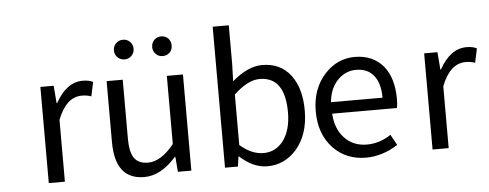

<svg xmlns="http://www.w3.org/2000/svg" viewBox="-52 -932 2753 1080"><g transform="rotate(-5 1324.5 -391.5)"><path d="M184 0V-543H259L267 -444H270Q332 -557 424 -557Q460 -557 482 -545L465 -465Q442 -474 412 -474Q323 -474 275 -349V0Z M558 -199V-543H649V-210Q649 -134 673 -100Q697 -66 751 -66Q824 -66 898 -158V-543H989V0H913L906 -85H903Q817 13 723 13Q558 13 558 -199ZM614 -711Q614 -735 630 -751Q646 -767 670 -767Q693 -767 709 -751Q725 -735 725 -711Q725 -688 709 -672Q693 -656 670 -656Q646 -656 630 -672Q614 -688 614 -711ZM846 -672Q830 -688 830 -711Q830 -735 846 -751Q861 -767 885 -767Q909 -767 925 -751Q940 -734 940 -711Q940 -688 925 -672Q909 -656 885 -656Q861 -656 846 -672Z M1263 -56H1260L1252 0H1179V-796H1270V-578L1267 -480Q1356 -557 1437 -557Q1541 -557 1598 -481Q1654 -407 1654 -281Q1654 -147 1583 -64Q1515 13 1418 13Q1338 13 1263 -56ZM1515 -120Q1559 -181 1559 -279Q1559 -480 1416 -480Q1349 -480 1270 -405V-120Q1335 -63 1403 -63Q1471 -63 1515 -120Z M1791 -62Q1715 -141 1715 -271Q1715 -398 1790 -480Q1861 -557 1960 -557Q2061 -557 2120 -488Q2176 -420 2176 -302Q2176 -273 2172 -250H1806Q1811 -163 1860 -112Q1909 -60 1986 -60Q2058 -60 2122 -103L2155 -43Q2067 13 1975 13Q1863 13 1791 -62ZM1805 -315H2096Q2096 -398 2060 -441Q2026 -484 1961 -484Q1902 -484 1858 -440Q1812 -393 1805 -315Z M2351 0V-543H2426L2434 -444H2437Q2499 -557 2591 -557Q2627 -557 2649 -545L2632 -465Q2609 -474 2579 -474Q2490 -474 2442 -349V0Z"/></g></svg>

Font: Source Han Sans Regular
Style: Regular
Weight: 400
Designer: Ryoko NISHIZUKA  (kana & ideographs); Paul D. Hunt (Latin, Greek & Cyrillic); Wenlong ZHANG  (bopomofo); Sandoll Communi
Foundry: Adobe Systems Incorporated
Version: Version 1.00 January 18, 2024, initial release